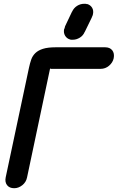

<svg xmlns="http://www.w3.org/2000/svg" viewBox="-20 -985 622 1015"><path d="M361 -924V-923Q370 -943 387.5 -954Q405 -965 425 -965H431Q435 -965 440 -963V-964Q458 -959 467 -944Q476 -929 471 -908Q470 -905 469 -901.5Q468 -898 465 -893L466 -894L428 -816V-817Q420 -797 402 -786Q384 -775 366 -775H359Q357 -775 355 -775Q353 -775 351 -776Q333 -781 324 -796.5Q315 -812 319 -831Q320 -833 321 -834.5Q322 -836 322 -838L324 -846ZM512 -621Q537 -621 556.5 -637.5Q576 -654 581 -677Q586 -703 573.5 -719Q561 -735 536 -735H274Q233 -735 207.5 -727Q182 -719 167 -704.5Q152 -690 145 -670Q138 -650 133 -626L10 -47Q5 -22 17.5 -6Q30 10 55 10Q78 10 98 -6Q118 -22 123 -47L245 -624Q245 -621 250 -621Z"/></svg>

Font: VDS
Style: Bold Italic
Weight: 700
Designer: artmaker
Foundry: artmaker
Version: Version 1.000 2009 initial release